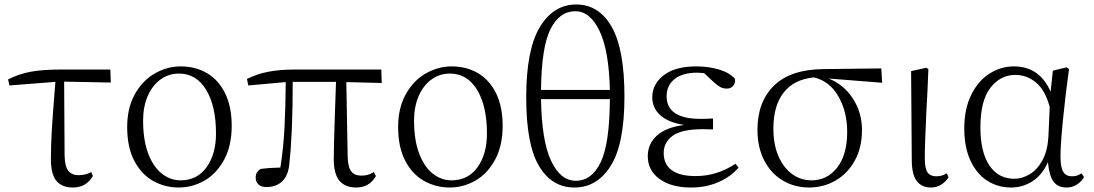

<svg xmlns="http://www.w3.org/2000/svg" viewBox="-20 -822 4876 856"><path d="M207 -111Q207 -176 211 -242.5Q215 -309 224 -420L227 -457L22 -441L16 -468Q63 -492 116 -502Q169 -512 252 -512H472L474 -454L266 -458L268 -130Q269 -80 284.5 -60.5Q300 -41 331 -41Q362 -41 387 -55L394 -37Q364 14 305 14Q256 14 231.5 -15.5Q207 -45 207 -111Z M547 -256Q547 -341 581.5 -402.5Q616 -464 671 -495Q726 -526 785 -526Q852 -526 903.5 -495.5Q955 -465 984 -405.5Q1013 -346 1013 -261Q1013 -172 979 -109.5Q945 -47 891 -16.5Q837 14 777 14Q715 14 662.5 -15.5Q610 -45 578.5 -105.5Q547 -166 547 -256ZM943 -227Q943 -349 899 -421.5Q855 -494 778 -494Q732 -494 695.5 -467.5Q659 -441 638.5 -393.5Q618 -346 618 -285Q618 -197 641 -137Q664 -77 702 -47.5Q740 -18 785 -18Q859 -18 901 -76.5Q943 -135 943 -227Z M1468 -113Q1468 -171 1474 -341L1478 -457H1285Q1285 -226 1270 -93Q1266 -41 1239 -14.5Q1212 12 1168 12Q1145 12 1132.5 0.5Q1120 -11 1120 -30Q1120 -44 1125.5 -53Q1131 -62 1142 -69Q1180 -74 1230 -75Q1244 -165 1248.5 -254.5Q1253 -344 1254 -456L1087 -441L1081 -470Q1125 -492 1175.5 -502Q1226 -512 1295 -512H1680L1682 -452L1524 -456L1530 -125Q1531 -77 1546 -58Q1561 -39 1591 -39Q1609 -39 1621.5 -43Q1634 -47 1647 -55L1656 -37Q1627 14 1568 14Q1519 14 1493.5 -16Q1468 -46 1468 -113Z M1755 -256Q1755 -341 1789.5 -402.5Q1824 -464 1879 -495Q1934 -526 1993 -526Q2060 -526 2111.5 -495.5Q2163 -465 2192 -405.5Q2221 -346 2221 -261Q2221 -172 2187 -109.5Q2153 -47 2099 -16.5Q2045 14 1985 14Q1923 14 1870.5 -15.5Q1818 -45 1786.5 -105.5Q1755 -166 1755 -256ZM2151 -227Q2151 -349 2107 -421.5Q2063 -494 1986 -494Q1940 -494 1903.5 -467.5Q1867 -441 1846.5 -393.5Q1826 -346 1826 -285Q1826 -197 1849 -137Q1872 -77 1910 -47.5Q1948 -18 1993 -18Q2067 -18 2109 -76.5Q2151 -135 2151 -227Z M2326 -387Q2326 -601 2387 -701.5Q2448 -802 2549 -802Q2650 -802 2707 -702.5Q2764 -603 2764 -392Q2764 -180 2703 -83Q2642 14 2541 14Q2440 14 2383 -82Q2326 -178 2326 -387ZM2699 -380H2392Q2395 -194 2437 -105Q2479 -16 2547 -16Q2618 -16 2658 -98.5Q2698 -181 2699 -380ZM2545 -772Q2474 -772 2434 -691.5Q2394 -611 2392 -421H2699Q2695 -596 2653 -684Q2611 -772 2545 -772Z M2868 -126Q2868 -180 2908 -217Q2948 -254 3030 -265Q2959 -276 2923.5 -308.5Q2888 -341 2888 -388Q2888 -447 2939 -486.5Q2990 -526 3084 -526Q3139 -526 3186 -512Q3233 -498 3257 -470Q3259 -451 3248.5 -439Q3238 -427 3221 -427Q3205 -427 3193 -433Q3181 -439 3163 -455L3119 -496L3089 -498Q3023 -498 2987.5 -469.5Q2952 -441 2952 -393Q2952 -292 3104 -292Q3135 -292 3159 -294V-245L3114 -246Q3020 -246 2979.5 -217Q2939 -188 2939 -140Q2939 -90 2974.5 -63.5Q3010 -37 3081 -37Q3177 -37 3259 -92L3273 -75Q3238 -34 3183 -10Q3128 14 3060 14Q2973 14 2920.5 -24Q2868 -62 2868 -126Z M3357 -243Q3357 -369 3431.5 -441Q3506 -513 3653 -514L3909 -517L3913 -453L3674 -472Q3742 -445 3782.5 -382.5Q3823 -320 3823 -242Q3823 -164 3791 -106Q3759 -48 3705 -17Q3651 14 3588 14Q3522 14 3469.5 -17.5Q3417 -49 3387 -107Q3357 -165 3357 -243ZM3428 -249Q3428 -178 3450.5 -126Q3473 -74 3511.5 -46Q3550 -18 3598 -18Q3668 -18 3712.5 -75Q3757 -132 3757 -234Q3757 -324 3718 -392Q3679 -460 3609 -477Q3519 -468 3473.5 -409Q3428 -350 3428 -249Z M4045 -110 4042 -505 4110 -520 4119 -514Q4115 -403 4110 -324Q4107 -257 4105 -203Q4103 -149 4103 -116Q4103 -70 4115.5 -53Q4128 -36 4154 -36Q4168 -36 4178 -39Q4188 -42 4201 -49L4209 -32Q4199 -14 4178 0Q4157 14 4131 14Q4089 14 4067 -15Q4045 -44 4045 -110Z M4279 -249Q4279 -337 4310.5 -400Q4342 -463 4392.5 -494.5Q4443 -526 4500 -526Q4615 -526 4664 -413L4674 -507L4736 -522L4746 -514Q4731 -407 4719.5 -292.5Q4708 -178 4708 -125Q4708 -75 4720.5 -55.5Q4733 -36 4759 -36Q4772 -36 4781 -39Q4790 -42 4802 -49L4813 -32Q4800 -11 4780 1.5Q4760 14 4735 14Q4697 14 4677.5 -11.5Q4658 -37 4652 -99Q4626 -41 4582.5 -13.5Q4539 14 4488 14Q4428 14 4380.5 -17Q4333 -48 4306 -107.5Q4279 -167 4279 -249ZM4507 -488Q4440 -488 4395.5 -430.5Q4351 -373 4351 -255Q4351 -144 4391 -84.5Q4431 -25 4502 -25Q4537 -25 4570.5 -45Q4604 -65 4627 -106.5Q4650 -148 4654 -210L4660 -345Q4640 -420 4599 -454Q4558 -488 4507 -488Z"/></svg>

Font: GL-CurulMinamoto Light
Style: Regular
Weight: 300
Designer: Eunice (kana); Ryoko NISHIZUKA 西塚涼子 (ideographs); Frank Grießhammer (Latin, Greek & Cyrillic); Wenlong ZHANG
Foundry: Gutenberg Labo; Adobe
Version: Version 1.002